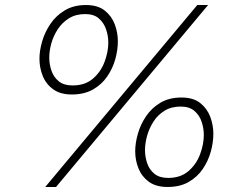

<svg xmlns="http://www.w3.org/2000/svg" viewBox="-20 -732 905 764"><path d="M160 12 765 -712H808L203 12ZM266 -356Q220 -356 191.5 -376.8Q163 -397.5 150 -430Q137 -462.5 137 -498Q137 -530.5 147.8 -567.5Q158.5 -604.5 180.8 -637.2Q203 -670 238.2 -691Q273.5 -712 322 -712Q369 -712 396.8 -690Q424.5 -668 436.8 -634.8Q449 -601.5 449 -568Q449 -533.5 438.8 -496.5Q428.5 -459.5 406.5 -427.5Q384.5 -395.5 349.8 -375.8Q315 -356 266 -356ZM269 -392Q318.5 -392 350 -419.2Q381.5 -446.5 396.2 -486.2Q411 -526 411 -563Q411 -589 402.2 -615Q393.5 -641 373.5 -658.5Q353.5 -676 319 -676Q281.5 -676 254.5 -659.2Q227.5 -642.5 210 -615.8Q192.5 -589 184.2 -559.2Q176 -529.5 176 -503Q176 -475.5 185 -450Q194 -424.5 214.2 -408.2Q234.5 -392 269 -392ZM647 12Q600.5 12 572.2 -8.8Q544 -29.5 531 -62Q518 -94.5 518 -130Q518 -162.5 528.5 -199.5Q539 -236.5 561 -269.2Q583 -302 618 -323Q653 -344 702 -344Q749 -344 776.8 -322Q804.5 -300 816.8 -266.8Q829 -233.5 829 -200Q829 -165.5 818.8 -128.5Q808.5 -91.5 786.8 -59.5Q765 -27.5 730.5 -7.8Q696 12 647 12ZM649 -24Q698.5 -24 730 -51.2Q761.5 -78.5 776.2 -118.2Q791 -158 791 -195Q791 -221 782.5 -247Q774 -273 753.8 -290.5Q733.5 -308 699 -308Q661.5 -308 634.5 -291.2Q607.5 -274.5 590.5 -247.8Q573.5 -221 565.2 -191.2Q557 -161.5 557 -135Q557 -107.5 565.8 -82Q574.5 -56.5 594.8 -40.2Q615 -24 649 -24Z"/></svg>

Font: Overpass Thin
Style: Italic
Weight: 250
Italic angle: -10°
Designer: Delve Withrington, Dave Bailey, Thomas Jockin
Foundry: Delve Fonts LLC
Version: Version 4.000